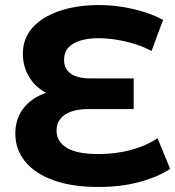

<svg xmlns="http://www.w3.org/2000/svg" viewBox="-20 -732 697 764"><path d="M372 12Q266 12 192 -15Q118 -42 79.5 -90Q41 -138 41 -200Q41 -255 68.5 -294.5Q96 -334 144 -355Q192 -376 252 -376L257 -341Q199 -341 157 -366Q115 -391 93 -431Q71 -471 71 -517Q71 -568 96 -604.5Q121 -641 163.5 -665Q206 -689 260 -700.5Q314 -712 373 -712Q441 -712 508.5 -696.5Q576 -681 629 -653L583 -529Q556 -544 520.5 -555.5Q485 -567 446 -573.5Q407 -580 371 -580Q334 -580 303 -571.5Q272 -563 253.5 -544Q235 -525 235 -493Q235 -458 261.5 -439Q288 -420 342 -420H512V-298H332Q292 -298 263.5 -288Q235 -278 220 -259Q205 -240 205 -212Q205 -169 245.5 -144Q286 -119 372 -119Q440 -119 500 -135Q560 -151 607 -182L657 -60Q607 -27 533.5 -7.5Q460 12 372 12Z"/></svg>

Font: Montserrat Thin
Style: Bold
Weight: 700
Version: Version 9.000